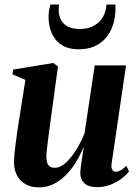

<svg xmlns="http://www.w3.org/2000/svg" viewBox="-20 -796 594 828"><path d="M148 12Q114 12 90 -1.8Q66 -15.5 53.2 -39.8Q40.5 -64 40.5 -96.5Q40.5 -111 42.5 -133Q44.5 -155 47.8 -179.8Q51 -204.5 54.5 -227.8Q58 -251 60.5 -268L89.5 -451.5L33.5 -475.5L37 -496L210 -524.5L230 -509L199 -282.5Q196.5 -263 193.2 -239Q190 -215 187 -191.8Q184 -168.5 182 -150.2Q180 -132 180 -123.5Q180 -106.5 183.2 -95.2Q186.5 -84 194.5 -78.2Q202.5 -72.5 216.5 -72.5Q240 -72.5 263.8 -94.2Q287.5 -116 308.8 -150Q330 -184 344.5 -221L388.5 -514H523.5L461 -88Q459 -71.5 464.5 -63.5Q470 -55.5 479 -55.5Q488.5 -55.5 500.5 -61.8Q512.5 -68 524.5 -81L536.5 -57Q524 -40.5 503.2 -25Q482.5 -9.5 455.8 0.8Q429 11 399 11Q360.5 11 343.5 -6Q326.5 -23 326 -49.5Q326 -54.5 327.5 -66.8Q329 -79 331.2 -95Q333.5 -111 336 -127.8Q338.5 -144.5 340.5 -158.5L339 -159Q325.5 -126 306.8 -95.5Q288 -65 264 -40.8Q240 -16.5 211 -2.2Q182 12 148 12ZM319.5 -583.5Q274 -583.5 245.5 -602.2Q217 -621 203.2 -652.5Q189.5 -684 189.5 -722Q189.5 -743 192.2 -755.2Q195 -767.5 197.5 -776.5H235Q234.5 -773 233.8 -768Q233 -763 233 -754Q233 -731 242 -712.2Q251 -693.5 271.2 -682.2Q291.5 -671 325 -671Q361.5 -671 386.8 -686Q412 -701 425 -725Q438 -749 439 -776.5H477.5Q477.5 -772 477.8 -767.8Q478 -763.5 478 -756Q477.5 -707.5 459.5 -668.5Q441.5 -629.5 406.5 -606.5Q371.5 -583.5 319.5 -583.5Z"/></svg>

Font: Merriweather 120pt
Style: Bold Italic
Weight: 700
Italic angle: -7.8°
Version: Version 2.101